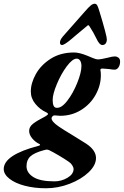

<svg xmlns="http://www.w3.org/2000/svg" viewBox="-123 -718 663 1028"><path d="M-103 187Q-103 111 86 62Q91 60 91.5 57.5Q92 55 88 53Q66 43 49.5 23Q33 3 33 -17Q33 -39 54 -55.5Q75 -72 120 -95Q134 -103 134 -108Q134 -112 124 -117Q92 -131 67 -161Q42 -191 42 -228Q42 -273 69 -321.5Q96 -370 148.5 -403.5Q201 -437 274 -437Q302 -437 346 -419Q355 -415 373.5 -407.5Q392 -400 400 -400Q418 -400 454 -409Q478 -416 493 -416Q502 -416 511 -409.5Q520 -403 520 -388Q520 -370 511.5 -357.5Q503 -345 491 -345Q478 -345 463 -348Q457 -348 445.5 -349.5Q434 -351 425 -351Q412 -351 415 -340Q417 -332 417 -315Q417 -261 389 -210.5Q361 -160 311 -129Q261 -98 199 -98Q191 -98 179 -99.5Q167 -101 163 -99Q159 -97 156 -92.5Q153 -88 153 -85Q153 -67 191 -41Q217 -23 264 5Q307 31 338 51Q391 86 391 128Q391 167 351.5 204.5Q312 242 250 266Q188 290 123 290Q61 290 9.5 276.5Q-42 263 -72.5 239Q-103 215 -103 187ZM313 -364Q313 -383 306 -393.5Q299 -404 288 -404Q265 -404 234.5 -363Q204 -322 181.5 -268Q159 -214 159 -183Q159 -143 178 -141Q205 -137 236.5 -177.5Q268 -218 290.5 -274Q313 -330 313 -364ZM271 188Q271 178 263.5 166.5Q256 155 245 148Q222 132 190.5 113.5Q159 95 140 86Q134 83 127 83Q123 83 109 87Q61 100 40 119Q19 138 19 172Q19 207 55.5 230Q92 253 168 253Q206 253 238 234Q270 215 271 188ZM410 -655 425 -605Q442 -546 447 -522Q449 -512 449 -507Q449 -494 443 -485.5Q437 -477 425 -477Q409 -477 393 -512Q378 -544 355 -579Q352 -583 350 -583Q347 -583 343 -579Q301 -543 283 -529L262 -511Q222 -477 209 -477Q204 -477 201 -480.5Q198 -484 198 -490Q198 -504 213 -522Q256 -572 302 -623L332 -657Q351 -679 362.5 -688.5Q374 -698 384 -698Q393 -698 398 -688.5Q403 -679 410 -655Z"/></svg>

Font: EB Garamond ExtraBold
Style: Italic
Weight: 800
Italic angle: -17.2°
Designer: Georg Duffner and Octavio Pardo
Foundry: Georg Duffner
Version: Version 1.000